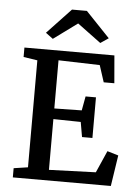

<svg xmlns="http://www.w3.org/2000/svg" viewBox="-52 -768 589 810"><g transform="rotate(5 242.0 -363.5)"><path d="M150 -597 119 -620 220 -727H283L385 -620L351 -597L251 -671ZM33 0V-39L93 -48V-501L34 -510V-550H415L425 -433H380L357 -504L182 -509V-305L298 -307L309 -367H353V-195H309L298 -258L182 -260V-45L380 -52L421 -145L468 -131L448 0Z"/></g></svg>

Font: Aikya Medium
Style: Regular
Weight: 500
Designer: Neelakash Kshetrimayum (Latin subset based on Merriweather by Eben Sorkin)
Foundry: Brand New Type
Version: Version 1.00 b005